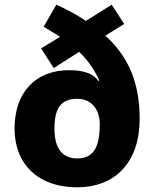

<svg xmlns="http://www.w3.org/2000/svg" viewBox="-20 -788 656 818"><path d="M307 10C474 10 575 -99 575 -282C575 -433 529 -545 429 -636L509 -686L456 -768L346 -699C309 -724 267 -747 220 -768L166 -674C188 -661 211 -647 236 -631L155 -582L209 -498L317 -567C353 -533 382 -492 403 -445L399 -443C379 -474 337 -489 274 -489C131 -489 42 -394 42 -240C42 -87 145 10 307 10ZM309 -113C246 -113 212 -155 212 -240C212 -328 240 -367 309 -367C369 -367 405 -323 405 -258C405 -162 379 -113 309 -113Z"/></svg>

Font: Kathrein 85 Heavy
Style: Regular
Weight: 900
Designer: Lazydogs Typefoundry, based on Open Sans by Ascender Corporation
Foundry: Lazydogs Typefoundry
Version: Version 1.003;PS 001.003;hotconv 1.0.88;makeotf.lib2.5.64775